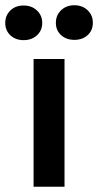

<svg xmlns="http://www.w3.org/2000/svg" viewBox="-35 -712 374 732"><path d="M4.5 -577.5Q-15 -596 -15 -624.5Q-15 -653 4.5 -672Q24 -691 55 -691Q86 -691 106 -672Q126 -653 126 -624.5Q126 -596 106 -577.5Q86 -559 55 -559Q24 -559 4.5 -577.5ZM198 -578Q178 -596 178 -625Q178 -654 198 -673Q218 -692 248.5 -692Q279 -692 299 -673Q319 -654 319 -625Q319 -596 299 -578Q279 -560 248.5 -560Q218 -560 198 -578ZM93 0V-487H211V0Z"/></svg>

Font: Karmilla
Style: Bold
Weight: 700
Designer: Jonathan Pinhorn
Version: Version 1.000